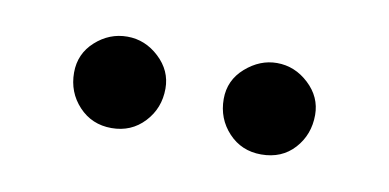

<svg xmlns="http://www.w3.org/2000/svg" viewBox="-29 -711 427 211"><g transform="rotate(10 184.5 -606.0)"><path d="M101 -555Q79 -555 64.5 -570.5Q50 -586 50 -608Q50 -629 65.5 -643Q81 -657 101 -657Q121 -657 136.5 -642.5Q152 -628 152 -608Q152 -586 137.5 -570.5Q123 -555 101 -555ZM268 -555Q246 -555 231.5 -570.5Q217 -586 217 -608Q217 -629 233 -643Q249 -657 268 -657Q288 -657 303.5 -642.5Q319 -628 319 -608Q319 -586 305 -570.5Q291 -555 268 -555Z"/></g></svg>

Font: Sedan SC
Style: Regular
Weight: 400
Designer: Sebastian Salazar
Foundry: Sebastian Salazar
Version: Version 1.100; ttfautohint (v1.8.4.7-5d5b)